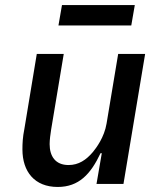

<svg xmlns="http://www.w3.org/2000/svg" viewBox="-20 -730 640 762"><path d="M363 0H470L556 -516H449L403 -240C394 -185 362 -143 349 -127C322 -95 292 -75 252 -75C199 -75 177 -111 177 -158C177 -175 180 -197 183 -216L233 -516H126L77 -220C70 -185 69 -161 69 -137C69 -49 117 12 209 12C293 12 340 -39 379 -122H384ZM212 -629H501L515 -710H226Z"/></svg>

Font: IBM Mono Medium
Style: Italic
Weight: 500
Italic angle: -9°
Monospace: yes
Designer: Mike Abbink, Paul van der Laan, Pieter van Rosmalen
Foundry: Bold Monday
Version: Version 2.3